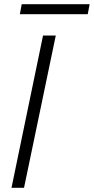

<svg xmlns="http://www.w3.org/2000/svg" viewBox="-20 -899 449 919"><path d="M186 -729H247L95 0H35ZM84 -879H409L400 -831H75Z"/></svg>

Font: Mona Sans Light
Style: Italic
Weight: 300
Italic angle: -11.7°
Designer: Deni Anggara
Foundry: GitHub
Version: Version 2.000